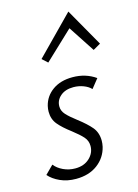

<svg xmlns="http://www.w3.org/2000/svg" viewBox="-108 -754 589 819"><g transform="rotate(-15 186.0 -344.0)"><path d="M6 -44 42 -80Q56 -62 80.5 -50.5Q105 -39 133 -39Q172 -39 196 -61.5Q220 -84 220 -115Q220 -138 205 -155Q190 -172 159 -196Q123 -223 104 -246Q85 -269 85 -302Q85 -314 88 -327Q98 -368 133 -393Q168 -418 221 -418Q279 -418 323 -387L291 -347Q279 -360 258 -368Q237 -376 214 -376Q178 -376 156.5 -357.5Q135 -339 135 -312Q135 -292 150 -275.5Q165 -259 194 -237Q232 -208 252 -184Q272 -160 272 -124Q272 -112 269 -98Q258 -52 220 -23.5Q182 5 125 5Q86 5 55 -9Q24 -23 6 -44ZM372 -526 339 -507 263 -623 138 -505 114 -527 277 -693Z"/></g></svg>

Font: Ysabeau Semilight
Style: Italic
Weight: 300
Italic angle: -12°
Designer: Christian Thalmann (Catharsis Fonts)
Version: Version 0.003